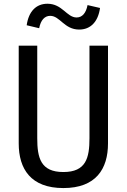

<svg xmlns="http://www.w3.org/2000/svg" viewBox="-20 -968 660 1000"><path d="M310 -72C192 -72 174 -145.5 174 -248V-730H77.5V-221C77.5 -88 140.5 11.5 310 11.5C479.5 11.5 542.5 -88 542.5 -221V-730H446V-248C446 -145.5 428 -72 310 -72ZM227 -948.5C168 -948.5 129 -908 119 -836.5L184 -821C192 -863 212.5 -885.5 241.5 -885.5C292.5 -885.5 314.5 -814 392.5 -814C451.5 -814 491 -854.5 501 -926.5L436 -941.5C428 -899.5 408 -877 379 -877C327.5 -877 305 -948.5 227 -948.5Z"/></svg>

Font: Monaspace Neon
Style: Regular
Weight: 400
Designer: Riley Cran & the Lettermatic Team
Foundry: Lettermatic
Version: Version 1.200 (Monaspace Neon)